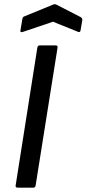

<svg xmlns="http://www.w3.org/2000/svg" viewBox="-20 -864 399 884"><path d="M62 0Q50 0 52 -10L152 -645Q154 -655 163 -655H236Q247 -655 245 -645L144 -10Q142 0 134 0ZM85 -717Q80 -715 76.5 -716.5Q73 -718 74 -723L83 -777Q85 -787 93 -789L225 -843Q232 -846 239 -843L352 -785Q360 -779 359 -771L351 -725Q349 -712 338 -718L224 -764Z"/></svg>

Font: Sofia Sans Medium
Style: Italic
Weight: 500
Italic angle: -9°
Version: Version 4.101